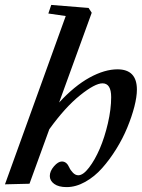

<svg xmlns="http://www.w3.org/2000/svg" viewBox="-25 -745 573 776"><path d="M-4.9 0 240.7 -680.2 170.4 -690.4 182.1 -725.1 333 -712.9 345.7 -693.4 213.9 -330.6Q275.9 -397.9 336.9 -431.4Q397.9 -464.8 449.7 -464.8Q528.3 -464.8 528.3 -382.8Q528.3 -354 518.1 -314Q507.8 -273.9 489.7 -230Q471.7 -186 445.1 -143.1Q418.5 -100.1 387.9 -65.7Q357.4 -31.2 319.6 -10Q281.7 11.2 244.1 11.2Q211.9 11.2 194.1 -1.7Q176.3 -14.6 176.3 -33.7Q176.3 -53.2 193.1 -72.8Q210 -92.3 225.1 -92.3Q244.1 -92.3 254.4 -69.3Q259.8 -57.1 269.8 -46.9Q279.8 -36.6 291.5 -36.6Q311 -36.6 334.7 -67.4Q358.4 -98.1 378.2 -144Q397.9 -189.9 411.1 -246.8Q424.3 -303.7 424.3 -352.5Q424.3 -408.2 389.2 -408.2Q358.9 -408.2 298.6 -359.9Q238.3 -311.5 174.3 -222.7L94.2 -2.4Z"/></svg>

Font: Elstob 6pt SemiBold
Style: Italic
Weight: 600
Italic angle: -20°
Designer: Peter S. Baker
Version: Version 1.015